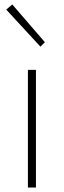

<svg xmlns="http://www.w3.org/2000/svg" viewBox="-20 -840 285 860"><path d="M105 0V-527H141V0ZM161 -631 8 -797 35 -820 181 -651Z"/></svg>

Font: Noto Sans HK Thin Thin
Style: Regular
Weight: 250
Version: Version 2.004-H2;hotconv 1.0.118;makeotfexe 2.5.65603